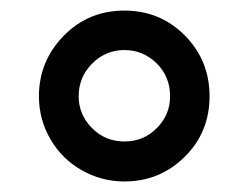

<svg xmlns="http://www.w3.org/2000/svg" viewBox="-20 -744 468 361"><path d="M53.2 -563Q53.2 -628.9 99.6 -676.5Q146 -724.1 213.9 -724.1Q281.2 -724.1 327.6 -677.2Q374 -630.4 374 -563Q374 -495.1 327.1 -449Q280.3 -402.8 213.9 -402.8Q170.9 -402.8 133.5 -424.1Q96.2 -445.3 74.7 -482.4Q53.2 -519.5 53.2 -563ZM127.9 -563Q127.9 -528.8 152.8 -503.4Q177.7 -478 213.9 -478Q250 -478 274.9 -503.2Q299.8 -528.3 299.8 -563Q299.8 -600.1 274.4 -625Q249 -649.9 213.9 -649.9Q178.7 -649.9 153.3 -624.5Q127.9 -599.1 127.9 -563Z"/></svg>

Font: Sahel SemiBold FD
Style: SemiBold-FD
Weight: 600
Foundry: Saber Rastikerdar (saber.rastikerdar@gmail.com)
Version: Version 3.3.0